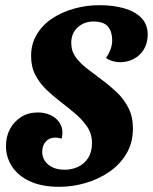

<svg xmlns="http://www.w3.org/2000/svg" viewBox="-20 -700 590 741"><path d="M209 21Q141 21 95 -0.5Q49 -22 26 -58Q3 -94 3 -136Q3 -173 18.5 -202Q34 -231 61.5 -248.5Q89 -266 126 -266Q153 -266 174.5 -256Q196 -246 208.5 -228.5Q221 -211 221 -187Q221 -182 220 -176Q219 -170 218 -165Q212 -167 205.5 -168Q199 -169 193 -169Q171 -169 157 -154Q143 -139 143 -114Q143 -84 166.5 -64.5Q190 -45 230 -45Q257 -45 281 -56Q305 -67 320 -90Q335 -113 335 -148Q335 -183 317 -210Q299 -237 271.5 -260.5Q244 -284 214 -307Q185 -329 159 -354Q133 -379 116.5 -410.5Q100 -442 100 -484Q100 -531 122.5 -568Q145 -605 182.5 -629.5Q220 -654 267 -667Q314 -680 364 -680Q417 -680 459 -668Q501 -656 525.5 -631Q550 -606 550 -567Q550 -533 535 -509Q520 -485 496 -472.5Q472 -460 445 -460Q428 -460 413.5 -464.5Q399 -469 389 -476Q399 -490 406 -508Q413 -526 413 -545Q413 -577 397 -597Q381 -617 340 -617Q305 -617 280 -594.5Q255 -572 255 -534Q255 -503 272.5 -479Q290 -455 317 -434.5Q344 -414 373 -392Q403 -370 430.5 -344Q458 -318 475.5 -284Q493 -250 493 -204Q493 -149 468 -107Q443 -65 401.5 -36.5Q360 -8 309.5 6.5Q259 21 209 21Z"/></svg>

Font: Sansita Swashed Light SemiBold
Style: Regular
Weight: 600
Version: Version 1.003